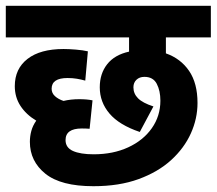

<svg xmlns="http://www.w3.org/2000/svg" viewBox="-20 -642 747 662"><path d="M303 -110Q370 -110 422 -134Q474 -158 503.5 -200Q533 -242 533 -295Q533 -329 520.5 -353Q508 -377 478 -377Q461 -377 450.5 -367Q440 -357 440 -341Q440 -319 456 -303Q472 -287 509 -275L462 -187Q391 -211 357.5 -250.5Q324 -290 324 -341Q324 -388 349.5 -420.5Q375 -453 425 -464V-513H0V-622H707V-513H552V-458Q603 -440 632 -397.5Q661 -355 661 -287Q661 -233 638 -182Q615 -131 570 -90Q525 -49 458 -24.5Q391 0 302 0Q190 0 136.5 -43Q83 -86 83 -153Q83 -172 88 -190.5Q93 -209 105 -226Q70 -247 50.5 -277Q31 -307 31 -345Q31 -405 75 -439Q119 -473 199 -473Q217 -473 241.5 -471Q266 -469 283 -465L274 -364Q260 -368 245 -370.5Q230 -373 213 -373Q158 -373 158 -336Q158 -321 169.5 -310.5Q181 -300 199 -294Q224 -300 253 -300Q280 -300 299 -296L289 -198Q278 -199 262 -199Q206 -199 206 -159Q206 -133 231.5 -121.5Q257 -110 303 -110Z"/></svg>

Font: Noto Sans SemiCondensed
Style: Bold
Weight: 700
Width: 4
Designer: Monotype Design Team
Foundry: Monotype Imaging Inc.
Version: Version 2.013; ttfautohint (v1.8.4.7-5d5b)